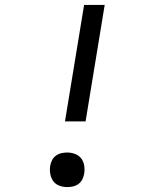

<svg xmlns="http://www.w3.org/2000/svg" viewBox="-20 -755 640 783"><path d="M245 -260 323 -735H407L329 -260ZM254 8Q237 8 221.5 2Q206 -4 197 -16.5Q188 -29 185 -46Q182 -63 185 -80Q187 -91 192.5 -102Q198 -113 208.5 -120.5Q219 -128 231 -130.5Q243 -133 254 -133Q271 -133 286.5 -127Q302 -121 311.5 -108.5Q321 -96 323.5 -79Q326 -62 323 -45Q321 -34 315.5 -23Q310 -12 299.5 -4.5Q289 3 277 5.5Q265 8 254 8Z"/></svg>

Font: Iosevka Plex Etoile
Style: Italic
Weight: 400
Italic angle: -9°
Designer: Belleve Invis
Foundry: Belleve Invis
Version: Version 25.1.1; ttfautohint (v1.8.4)